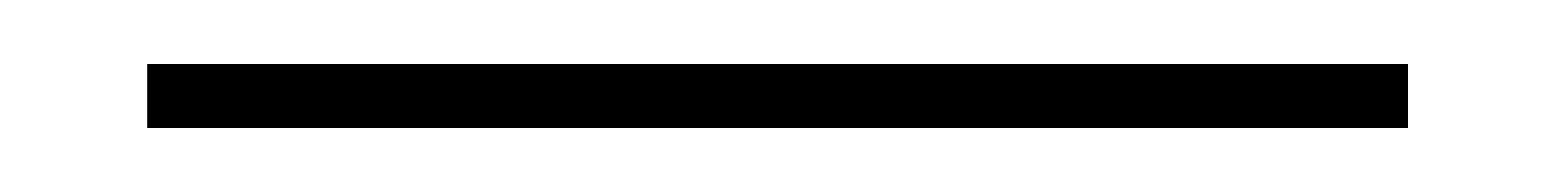

<svg xmlns="http://www.w3.org/2000/svg" viewBox="-20 93 486 60"><path d="M420 113V133H26V113Z"/></svg>

Font: Lato ExtraLight
Style: Regular
Weight: 275
Designer: Lukasz Dziedzic with Adam Twardoch and Botio Nikoltchev
Foundry: tyPoland Lukasz Dziedzic
Version: Version 2.015; 2015-08-06; http://www.latofonts.com/